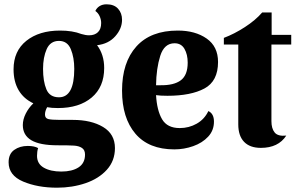

<svg xmlns="http://www.w3.org/2000/svg" viewBox="-20 -672 1373 892"><path d="M514 16Q514 75 476.5 116.5Q439 158 377.5 179Q316 200 245 200Q155 200 87.5 171.5Q20 143 20 82Q20 43 46 24.5Q72 6 109 6Q140 6 157 16Q152 32 152 52Q152 89 183.5 107Q215 125 265 125Q315 125 345 105.5Q375 86 375 46Q375 25 361 15.5Q347 6 324 4.5Q301 3 248 3Q165 3 125.5 -20.5Q86 -44 86 -91Q86 -117 99.5 -144Q113 -171 135 -192Q90 -213 66.5 -253Q43 -293 43 -350Q43 -435 102.5 -482.5Q162 -530 259 -530Q317 -530 358 -514Q378 -508 394 -508Q420 -508 435 -522.5Q450 -537 450 -565Q450 -581 443 -596.5Q436 -612 423 -621Q429 -635 442.5 -643.5Q456 -652 475 -652Q510 -652 528.5 -631.5Q547 -611 547 -580Q547 -539 515.5 -503.5Q484 -468 431 -462Q464 -418 464 -356Q464 -268 406 -219Q348 -170 249 -170Q219 -170 199 -174Q189 -156 189 -140Q189 -123 204 -119Q219 -115 259 -115H318Q404 -115 459 -82Q514 -49 514 16ZM180 -352Q180 -294 195.5 -257Q211 -220 254 -220Q325 -220 325 -352Q325 -405 309 -443.5Q293 -482 254 -482Q214 -482 197 -444Q180 -406 180 -352Z M974 -107Q974 -66 947 -37Q920 -8 877.5 7Q835 22 790 22Q671 22 609 -51Q547 -124 547 -251Q547 -382 613.5 -456Q680 -530 806 -530Q887 -530 940 -493Q993 -456 993 -384Q993 -295 930 -261Q867 -227 758 -227Q724 -227 705 -230Q709 -159 733 -118Q757 -77 815 -77Q858 -77 894 -97.5Q930 -118 948 -156Q974 -144 974 -107ZM705 -276H725Q788 -275 820 -299Q852 -323 852 -381Q852 -419 837 -445Q822 -471 791 -471Q743 -471 724.5 -412.5Q706 -354 705 -276Z M1198 -614H1242V-510H1333V-465H1241V-109Q1241 -75 1256 -56.5Q1271 -38 1310 -42Q1273 15 1192 15Q1141 15 1114 -13Q1087 -41 1087 -94V-465H1020V-496Q1068 -514 1117.5 -546Q1167 -578 1198 -614Z"/></svg>

Font: Sansita
Style: Bold
Weight: 700
Designer: Pablo Cosgaya
Foundry: Omnibus-Type
Version: Version 1.006